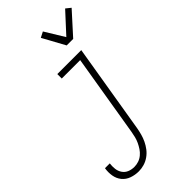

<svg xmlns="http://www.w3.org/2000/svg" viewBox="-330 -832 1128 1128"><g transform="rotate(-45 234.0 -268.5)"><path d="M99 223Q68 223 40 213Q12 203 -6 181Q-24 159 -29 129.5Q-34 100 -29 69H11Q8 91 10.5 113Q13 135 25 152.5Q37 170 56.5 178Q76 186 99 186Q117 186 135 180Q153 174 168 161.5Q183 149 193.5 133Q204 117 212 100Q220 83 224.5 65Q229 47 232 29L317 -483H164V-520H363L271 35Q267 58 261 80Q255 102 245 123Q235 144 220.5 163Q206 182 186 196Q166 210 143.5 216.5Q121 223 99 223ZM322 -600 246 -739 281 -757 355 -636 469 -760 499 -736 376 -600Z"/></g></svg>

Font: Iosevka Curly Slab Extralight
Style: Italic
Weight: 200
Italic angle: -9°
Monospace: yes
Designer: Belleve Invis
Foundry: Belleve Invis
Version: Version 22.1.2; ttfautohint (v1.8.4)